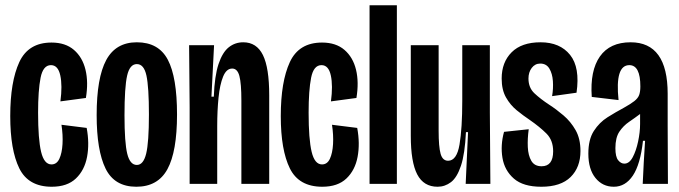

<svg xmlns="http://www.w3.org/2000/svg" viewBox="-20 -700 2587 731"><path d="M177 11Q88 11 53.5 -59Q19 -129 19 -258Q19 -389 53.5 -463.5Q88 -538 176 -538Q229 -538 261.5 -510Q294 -482 305.5 -434.5Q317 -387 307 -327L210 -314Q218 -374 209.5 -413Q201 -452 174 -452Q144 -452 134.5 -404Q125 -356 125 -271Q125 -170 136.5 -122Q148 -74 176 -74Q196 -74 206 -95.5Q216 -117 218 -151.5Q220 -186 214 -225L310 -213Q321 -154 311.5 -103Q302 -52 269 -20.5Q236 11 177 11Z M499 11Q416 11 382 -58Q348 -127 348 -262Q348 -404 384.5 -471.5Q421 -539 501 -539Q584 -539 619 -472.5Q654 -406 654 -264Q654 -123 617.5 -56Q581 11 499 11ZM501 -72Q526 -72 536.5 -115Q547 -158 547 -264Q547 -369 537.5 -412.5Q528 -456 501 -456Q474 -456 464 -412Q454 -368 454 -261Q454 -157 464.5 -114.5Q475 -72 501 -72Z M702 0V-292L700 -528H795L785 -332H794Q797 -411 812 -456Q827 -501 851 -520Q875 -539 906 -539Q957 -539 981 -490.5Q1005 -442 1005 -337V0H899V-317Q899 -382 891.5 -410.5Q884 -439 864 -439Q842 -439 829.5 -408.5Q817 -378 812 -328Q807 -278 807 -221V0Z M1207 11Q1118 11 1083.5 -59Q1049 -129 1049 -258Q1049 -389 1083.5 -463.5Q1118 -538 1206 -538Q1259 -538 1291.5 -510Q1324 -482 1335.5 -434.5Q1347 -387 1337 -327L1240 -314Q1248 -374 1239.5 -413Q1231 -452 1204 -452Q1174 -452 1164.5 -404Q1155 -356 1155 -271Q1155 -170 1166.5 -122Q1178 -74 1206 -74Q1226 -74 1236 -95.5Q1246 -117 1248 -151.5Q1250 -186 1244 -225L1340 -213Q1351 -154 1341.5 -103Q1332 -52 1299 -20.5Q1266 11 1207 11Z M1387 0V-680H1491V0Z M1646 11Q1593 11 1568.5 -36Q1544 -83 1544 -183V-528H1650V-202Q1650 -141 1657.5 -114.5Q1665 -88 1686 -88Q1719 -88 1729.5 -149.5Q1740 -211 1740 -317V-528H1845V-272L1847 0H1753L1762 -197H1754Q1750 -114 1735 -69Q1720 -24 1697 -6.5Q1674 11 1646 11Z M2041 11Q1972 11 1936.5 -20Q1901 -51 1893 -99Q1885 -147 1899 -198L1993 -208Q1988 -172 1989.5 -140Q1991 -108 2003 -87.5Q2015 -67 2042 -67Q2086 -67 2086 -124Q2086 -166 2060.5 -191.5Q2035 -217 1996 -244Q1972 -260 1947.5 -280Q1923 -300 1906.5 -329Q1890 -358 1890 -401Q1890 -463 1928 -501Q1966 -539 2038 -539Q2112 -539 2150.5 -491Q2189 -443 2175 -347L2082 -334Q2087 -363 2085 -391.5Q2083 -420 2071.5 -439Q2060 -458 2037 -458Q2017 -458 2004.5 -441.5Q1992 -425 1992 -401Q1992 -366 2015 -344.5Q2038 -323 2070 -302Q2098 -284 2125.5 -260.5Q2153 -237 2171.5 -204.5Q2190 -172 2190 -125Q2190 -63 2152.5 -26Q2115 11 2041 11Z M2317 11Q2274 11 2247 -22.5Q2220 -56 2220 -115Q2220 -169 2241 -201.5Q2262 -234 2293 -253.5Q2324 -273 2354 -289Q2381 -304 2395 -315Q2409 -326 2413.5 -338.5Q2418 -351 2418 -371Q2418 -452 2376 -452Q2321 -452 2335 -319L2233 -331Q2226 -431 2264 -485Q2302 -539 2381 -539Q2522 -539 2522 -343V-222Q2522 -166 2522.5 -110.5Q2523 -55 2523 0H2427Q2429 -41 2431 -82Q2433 -123 2436 -164H2428Q2418 -74 2389.5 -31.5Q2361 11 2317 11ZM2357 -77Q2376 -77 2389 -101.5Q2402 -126 2409.5 -161.5Q2417 -197 2417 -228V-266Q2397 -251 2375 -236Q2353 -221 2338 -198.5Q2323 -176 2323 -136Q2323 -103 2333.5 -90Q2344 -77 2357 -77Z"/></svg>

Font: Bricolage Grotesque 96pt Condensed Medium
Style: Regular
Weight: 500
Width: 3
Designer: Mathieu Triay
Foundry: Atelier Triay
Version: Version 1.001; ttfautohint (v1.8.4.7-5d5b);gftools[0.9.33.de